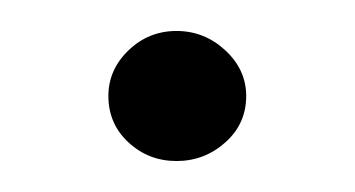

<svg xmlns="http://www.w3.org/2000/svg" viewBox="-20 -339 229 124"><path d="M94 -235Q76 -235 63 -247Q50 -259 50 -277Q50 -294 63 -306.5Q76 -319 94 -319Q112 -319 125.5 -306.5Q139 -294 139 -277Q139 -259 125.5 -247Q112 -235 94 -235Z"/></svg>

Font: Alumni Sans Thin Medium
Style: Regular
Weight: 500
Version: Version 1.018